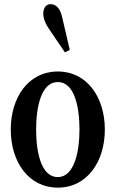

<svg xmlns="http://www.w3.org/2000/svg" viewBox="-20 -870 542 901"><path d="M284.5 -624.5 307.5 -635.5 271.5 -790C262.5 -829 245 -850.5 216.5 -850.5C196.5 -850.5 183 -832 183 -806C183 -787 190 -764 207.5 -738ZM251.5 10.5C388.5 10.5 472 -111 472 -262C472 -413.5 388.5 -534.5 251.5 -534.5C113.5 -534.5 30.5 -413.5 30.5 -262C30.5 -111 113.5 10.5 251.5 10.5ZM251 -39C173 -39 149.5 -156 149.5 -262C149.5 -368 173 -485 251.5 -485C329.5 -485 353 -368 353 -262.5C353 -156 328 -39 251 -39Z"/></svg>

Font: Libre Caslon Condensed SemiBold
Style: Regular
Weight: 600
Designer: Pablo Impallari, Rodrigo Fuenzalida, Katja Schimmel, Ertekin Erdin
Foundry: Pablo Impallari, Rodrigo Fuenzalida
Version: Version 2.000;gftools[0.9.33]